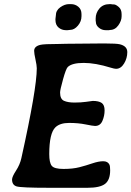

<svg xmlns="http://www.w3.org/2000/svg" viewBox="-20 -913 633 925"><path d="M312 -893.1H322.3Q342.3 -893.1 357.4 -880.4Q372.6 -867.7 372.6 -845.2V-835Q372.6 -809.6 355.2 -789.3Q337.9 -769 317.9 -769L305.7 -767.6H297.4Q277.3 -767.6 262.2 -780.3Q247.1 -793 247.1 -817.4V-821.3L249 -837.9Q249 -862.8 270.3 -877.9Q291.5 -893.1 312 -893.1ZM565.9 -844.7V-834.5Q565.9 -813 550 -790.8Q534.2 -768.6 509.3 -768.6L505.4 -767.6H488.8Q470.7 -767.6 456.3 -779.5Q441.9 -791.5 441.9 -807.1Q440.9 -812 440.9 -813.5V-823.7Q440.9 -850.6 458.7 -871.8Q476.6 -893.1 507.8 -893.1H513.7Q521 -891.6 529.3 -891.6Q537.6 -891.6 551.8 -879.6Q565.9 -867.7 565.9 -844.7ZM402.3 -8.3H214.8Q81.1 -8.3 59.6 -15.1Q38.1 -22 38.1 -48.3Q38.1 -61.5 57.1 -90.8Q76.2 -120.1 83 -151.4Q157.2 -485.4 157.2 -584Q157.2 -597.7 150.9 -626.5Q144.5 -655.3 144.5 -668Q144.5 -689.5 173.8 -696.8Q190.9 -701.2 263.2 -701.2L299.8 -702.1L468.3 -703.6H486.8Q540.5 -703.6 557.1 -699.7Q593.3 -690.9 593.3 -661.9Q593.3 -632.8 577.9 -607.2Q562.5 -581.5 539.1 -581.5Q531.2 -581.5 513.7 -586.9Q439.5 -609.9 383.3 -609.9Q327.1 -609.9 306.6 -590.3Q297.9 -582 283.7 -531Q269.5 -480 269.5 -467.3Q269.5 -435.5 288.6 -427.2Q307.6 -418.9 338.6 -418.9Q369.6 -418.9 394.5 -422.4L426.8 -426.8Q456.1 -426.8 470 -417Q483.9 -407.2 483.9 -381.1Q483.9 -355 473.4 -330.6Q462.9 -306.2 438 -306.2Q428.2 -306.2 392.6 -313.5Q356.9 -320.8 313 -320.8Q269 -320.8 247.1 -299.8Q217.3 -271.5 217.3 -170.4Q217.3 -129.4 229.2 -114.3Q241.2 -99.1 285.9 -99.1Q330.6 -99.1 362.8 -107.4Q395 -115.7 425 -126Q455.1 -136.2 477.3 -136.2Q499.5 -136.2 507.3 -119.6Q510.7 -112.3 510.7 -92.8Q510.7 -45.9 486.1 -27.1Q461.4 -8.3 402.3 -8.3Z"/></svg>

Font: Averia Libre
Style: Bold Italic
Weight: 700
Italic angle: -6.90001°
Version: Version 1.002